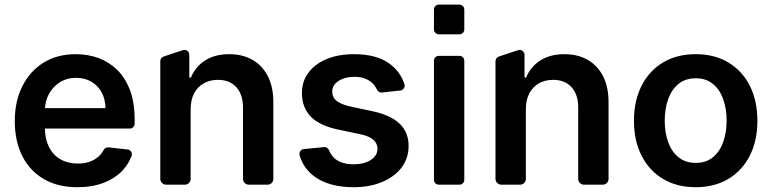

<svg xmlns="http://www.w3.org/2000/svg" viewBox="-20 -782 3270 813"><path d="M166.2 -23.4Q106.5 -58.2 74.6 -120.7Q42.6 -184.3 42.6 -269.5Q42.6 -354 74.9 -417.3Q107.2 -481.5 164.8 -517Q222.7 -552.6 300.8 -552.6Q351.2 -552.6 396.3 -536.6Q441.4 -519.9 475.9 -486.5Q510.3 -453.1 530.2 -400.6Q550.1 -348.4 550.1 -277V-258.2Q550.1 -249.6 544 -243.6Q538 -237.6 529.5 -237.6H170.1Q170.8 -191.8 187.5 -159.4Q205.3 -125 236.2 -107.2Q267.8 -89.5 309.3 -89.5Q337.7 -89.5 360.1 -97.3Q383.2 -105.8 399.5 -121.1Q411.9 -133.2 419 -147Q421.9 -152.7 427.7 -155.7Q433.6 -158.7 440 -158L519.9 -149.1Q528.1 -148.4 533.2 -142.4Q538.4 -136.4 538.4 -128.6Q538.4 -124.3 536.9 -121.1Q524.9 -89.5 501.8 -63.2Q469.8 -28.1 420.5 -8.5Q371.1 10.7 307.5 10.7Q225.5 10.7 166.2 -23.4ZM426.8 -324.2Q426.1 -361.2 410.9 -389.9Q395.6 -419 367.5 -435.7Q339.1 -452.4 302.6 -452.4Q263.5 -452.4 233.3 -433.6Q203.8 -414.8 187.1 -383.9Q172.6 -356.9 170.5 -324.2Z M658.7 -24.5V-522.7Q658.7 -529.5 662.6 -535Q666.5 -540.5 672.9 -542.6L754.3 -569.6Q757.5 -570.7 760.7 -570.7Q769.2 -570.7 775.4 -564.6Q781.6 -558.6 781.6 -549.7V-456.7Q781.6 -455.3 782.8 -454Q784.1 -452.8 785.5 -452.8Q788 -452.8 789.1 -455.3Q807.5 -499.3 848 -525.6Q889.2 -552.6 950.6 -552.6Q1007.5 -552.6 1049.4 -528.4Q1090.9 -504.6 1114.7 -458.5Q1137.8 -411.9 1137.4 -347.3V-24.5Q1137.4 -14.6 1130.3 -7.3Q1123.2 0 1112.9 0H1033.4Q1023.4 0 1016.2 -7.3Q1008.9 -14.6 1008.9 -24.5V-327.4Q1008.9 -381.7 980.5 -413Q952.4 -443.9 902.7 -443.9Q869 -443.9 842.7 -429.3Q816.8 -414.4 801.8 -386.7Q787.3 -358.7 787.3 -319.6V-24.5Q787.3 -14.6 780.2 -7.3Q773.1 0 762.8 0H683.2Q673.3 0 666 -7.3Q658.7 -14.6 658.7 -24.5Z M1316.1 -31.2Q1264.9 -66.8 1248.6 -124.6Q1247.9 -126.4 1247.9 -130.3Q1247.9 -138.1 1253.2 -144.2Q1258.5 -150.2 1266.7 -150.9L1351.9 -159.1Q1358.7 -159.8 1364.7 -156.1Q1370.7 -152.3 1373.2 -146Q1383.5 -119.7 1404.8 -105.1Q1432.9 -86.3 1476.9 -86.3Q1522.4 -86.3 1550.8 -105.1Q1578.5 -123.9 1578.5 -151.6Q1578.5 -174.7 1560.7 -190.3Q1542.6 -206 1505 -213.8L1411.9 -233.3Q1333.1 -250 1295.8 -288.4Q1258.5 -327.4 1258.5 -387.1Q1258.5 -438.2 1286.2 -474.4Q1313.6 -511.4 1364 -532.3Q1413.7 -552.6 1479 -552.6Q1575.3 -552.6 1630.3 -511.7Q1675.4 -478.3 1692.5 -425.8Q1693.5 -422.6 1693.5 -419.7Q1693.5 -411.9 1688.2 -405.7Q1682.9 -399.5 1675.1 -398.8L1597.3 -390.3Q1590.6 -389.6 1584.9 -392.9Q1579.2 -396.3 1576.3 -402.3Q1571.4 -412.6 1564.3 -421.9Q1551.8 -437.5 1531.2 -447.1Q1511 -456.7 1480.8 -456.7Q1440.7 -456.7 1413.7 -439.3Q1386.7 -421.9 1386.7 -394.2Q1386.7 -370 1404.5 -355.5Q1421.9 -340.6 1463.8 -331L1556.8 -311.1Q1634.2 -294.7 1672.2 -258.2Q1710.2 -221.9 1710.2 -163.4Q1710.2 -112.6 1680.4 -72.4Q1650.2 -33 1598 -11.4Q1545.5 10.7 1477.3 10.7Q1377.8 10.7 1316.1 -31.2Z M1817.5 -20.6V-524.5Q1817.5 -533.4 1823.5 -539.4Q1829.5 -545.5 1838.4 -545.5H1925.4Q1933.9 -545.5 1940 -539.4Q1946 -533.4 1946 -524.5V-20.6Q1946 -12.1 1940 -6Q1933.9 0 1925.4 0H1838.4Q1829.5 0 1823.5 -6Q1817.5 -12.1 1817.5 -20.6ZM1817.5 -741.5Q1817.5 -750 1823.5 -756.2Q1829.5 -762.4 1838.4 -762.4H1925.4Q1933.9 -762.4 1940 -756.2Q1946 -750 1946 -741.5V-657.7Q1946 -649.1 1940 -642.9Q1933.9 -636.7 1925.4 -636.7H1838.4Q1829.5 -636.7 1823.5 -642.9Q1817.5 -649.1 1817.5 -657.7Z M2078.1 -24.5V-522.7Q2078.1 -529.5 2082 -535Q2085.9 -540.5 2092.3 -542.6L2173.7 -569.6Q2176.8 -570.7 2180 -570.7Q2188.6 -570.7 2194.8 -564.6Q2201 -558.6 2201 -549.7V-456.7Q2201 -455.3 2202.2 -454Q2203.5 -452.8 2204.9 -452.8Q2207.4 -452.8 2208.5 -455.3Q2226.9 -499.3 2267.4 -525.6Q2308.6 -552.6 2370 -552.6Q2426.8 -552.6 2468.8 -528.4Q2510.3 -504.6 2534.1 -458.5Q2557.2 -411.9 2556.8 -347.3V-24.5Q2556.8 -14.6 2549.7 -7.3Q2542.6 0 2532.3 0H2452.8Q2442.8 0 2435.5 -7.3Q2428.3 -14.6 2428.3 -24.5V-327.4Q2428.3 -381.7 2399.9 -413Q2371.8 -443.9 2322.1 -443.9Q2288.4 -443.9 2262.1 -429.3Q2236.2 -414.4 2221.2 -386.7Q2206.7 -358.7 2206.7 -319.6V-24.5Q2206.7 -14.6 2199.6 -7.3Q2192.5 0 2182.2 0H2102.6Q2092.7 0 2085.4 -7.3Q2078.1 -14.6 2078.1 -24.5Z M2664.4 -270.6Q2664.4 -355.1 2696.6 -418.7Q2728.7 -482.2 2787.3 -517.4Q2845.9 -552.6 2925.8 -552.6Q3005.7 -552.6 3064.3 -517.4Q3122.9 -482.2 3155 -418.7Q3187.1 -355.1 3187.1 -270.6Q3187.1 -186.1 3155 -122.9Q3122.9 -59.7 3064.3 -24.5Q3005.7 10.7 2925.8 10.7Q2845.9 10.7 2787.3 -24.5Q2728.7 -59.7 2696.6 -122.9Q2664.4 -186.1 2664.4 -270.6ZM3056.8 -271Q3056.8 -321 3042.4 -361.7Q3028.1 -402.3 2998.9 -426.5Q2969.8 -450.6 2926.5 -450.6Q2882.1 -450.6 2852.8 -426.5Q2823.5 -402.3 2809.1 -361.7Q2794.7 -321 2794.7 -271Q2794.7 -221.2 2809.1 -180.8Q2823.5 -140.3 2852.8 -116.3Q2882.1 -92.3 2926.5 -92.3Q2969.8 -92.3 2998.9 -116.3Q3028.1 -140.3 3042.4 -180.8Q3056.8 -221.2 3056.8 -271Z"/></svg>

Font: DeltaSans SemiBold
Style: Regular
Weight: 600
Designer: Rasmus Andersson
Foundry: rsms
Version: Version 3.012